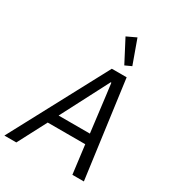

<svg xmlns="http://www.w3.org/2000/svg" viewBox="-248 -1074 1092 1201"><g transform="rotate(30 298.0 -474.0)"><path d="M547 0H464L438 -206H167L59 0H-27L346 -698H453ZM430 -278 398 -536 387 -621H382L337 -534L204 -278ZM403 -755 319 -916 387 -948 449 -776Z"/></g></svg>

Font: IBM Plex Sans Var
Style: Italic
Weight: 400
Italic angle: -11.31°
Designer: Mike Abbink, Paul van der Laan, Pieter van Rosmalen
Foundry: Bold Monday
Version: Version 1.001